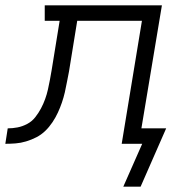

<svg xmlns="http://www.w3.org/2000/svg" viewBox="-76 -540 696 721"><path d="M387 161 458 0H381L457 -462H214L183 -271Q179 -252 175.5 -232.5Q172 -213 167.5 -193.5Q163 -174 156.5 -155Q150 -136 141.5 -117.5Q133 -99 121 -81Q109 -63 94 -48.5Q79 -34 60.5 -24.5Q42 -15 22 -9Q2 -3 -17.5 -1.5Q-37 0 -56 0L-47 -58Q-29 -58 -10.5 -61.5Q8 -65 26 -74.5Q44 -84 56.5 -100Q69 -116 78 -133Q87 -150 93.5 -168Q100 -186 104 -204Q108 -222 111.5 -240.5Q115 -259 118 -277L148 -462H92V-520H532L455 -58H548L452 161Z"/></svg>

Font: Iosevka HT Light Extended
Style: Italic
Weight: 300
Width: 7
Italic angle: -9°
Monospace: yes
Designer: Belleve Invis
Foundry: Belleve Invis
Version: Version 32.3.0; ttfautohint (v1.8.4)